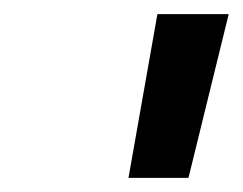

<svg xmlns="http://www.w3.org/2000/svg" viewBox="-20 -690 344 272"><path d="M203 -670 162 -438H247L304 -670Z"/></svg>

Font: LT Wave Medium
Style: Italic
Weight: 500
Designer: Daniel Lyons
Version: Version 2.5 (Glyphs App)